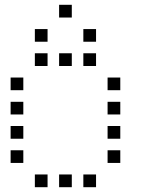

<svg xmlns="http://www.w3.org/2000/svg" viewBox="-20 -796 640 792"><path d="M224.8 -776.2Q223.8 -776.2 223.8 -776.2Q223.8 -776.2 223.8 -775.2V-724.8Q223.8 -723.8 223.8 -723.8Q223.8 -723.8 224.8 -723.8H275.2Q276.2 -723.8 276.2 -723.8Q276.2 -723.8 276.2 -724.8V-775.2Q276.2 -776.2 276.2 -776.2Q276.2 -776.2 275.2 -776.2ZM124.8 -676.2Q123.8 -676.2 123.8 -676.2Q123.8 -676.2 123.8 -675.2V-624.8Q123.8 -623.8 123.8 -623.8Q123.8 -623.8 124.8 -623.8H175.2Q176.2 -623.8 176.2 -623.8Q176.2 -623.8 176.2 -624.8V-675.2Q176.2 -676.2 176.2 -676.2Q176.2 -676.2 175.2 -676.2ZM324.8 -676.2Q323.8 -676.2 323.8 -676.2Q323.8 -676.2 323.8 -675.2V-624.8Q323.8 -623.8 323.8 -623.8Q323.8 -623.8 324.8 -623.8H375.2Q376.2 -623.8 376.2 -623.8Q376.2 -623.8 376.2 -624.8V-675.2Q376.2 -676.2 376.2 -676.2Q376.2 -676.2 375.2 -676.2ZM124.8 -576.2Q123.8 -576.2 123.8 -576.2Q123.8 -576.2 123.8 -575.2V-524.8Q123.8 -523.8 123.8 -523.8Q123.8 -523.8 124.8 -523.8H175.2Q176.2 -523.8 176.2 -523.8Q176.2 -523.8 176.2 -524.8V-575.2Q176.2 -576.2 176.2 -576.2Q176.2 -576.2 175.2 -576.2ZM224.8 -576.2Q223.8 -576.2 223.8 -576.2Q223.8 -576.2 223.8 -575.2V-524.8Q223.8 -523.8 223.8 -523.8Q223.8 -523.8 224.8 -523.8H275.2Q276.2 -523.8 276.2 -523.8Q276.2 -523.8 276.2 -524.8V-575.2Q276.2 -576.2 276.2 -576.2Q276.2 -576.2 275.2 -576.2ZM324.8 -576.2Q323.8 -576.2 323.8 -576.2Q323.8 -576.2 323.8 -575.2V-524.8Q323.8 -523.8 323.8 -523.8Q323.8 -523.8 324.8 -523.8H375.2Q376.2 -523.8 376.2 -523.8Q376.2 -523.8 376.2 -524.8V-575.2Q376.2 -576.2 376.2 -576.2Q376.2 -576.2 375.2 -576.2ZM24.8 -476.2Q23.8 -476.2 23.8 -476.2Q23.8 -476.2 23.8 -475.2V-424.8Q23.8 -423.8 23.8 -423.8Q23.8 -423.8 24.8 -423.8H75.2Q76.2 -423.8 76.2 -423.8Q76.2 -423.8 76.2 -424.8V-475.2Q76.2 -476.2 76.2 -476.2Q76.2 -476.2 75.2 -476.2ZM424.8 -476.2Q423.8 -476.2 423.8 -476.2Q423.8 -476.2 423.8 -475.2V-424.8Q423.8 -423.8 423.8 -423.8Q423.8 -423.8 424.8 -423.8H475.2Q476.2 -423.8 476.2 -423.8Q476.2 -423.8 476.2 -424.8V-475.2Q476.2 -476.2 476.2 -476.2Q476.2 -476.2 475.2 -476.2ZM24.8 -376.2Q23.8 -376.2 23.8 -376.2Q23.8 -376.2 23.8 -375.2V-324.8Q23.8 -323.8 23.8 -323.8Q23.8 -323.8 24.8 -323.8H75.2Q76.2 -323.8 76.2 -323.8Q76.2 -323.8 76.2 -324.8V-375.2Q76.2 -376.2 76.2 -376.2Q76.2 -376.2 75.2 -376.2ZM424.8 -376.2Q423.8 -376.2 423.8 -376.2Q423.8 -376.2 423.8 -375.2V-324.8Q423.8 -323.8 423.8 -323.8Q423.8 -323.8 424.8 -323.8H475.2Q476.2 -323.8 476.2 -323.8Q476.2 -323.8 476.2 -324.8V-375.2Q476.2 -376.2 476.2 -376.2Q476.2 -376.2 475.2 -376.2ZM24.8 -276.2Q23.8 -276.2 23.8 -276.2Q23.8 -276.2 23.8 -275.2V-224.8Q23.8 -223.8 23.8 -223.8Q23.8 -223.8 24.8 -223.8H75.2Q76.2 -223.8 76.2 -223.8Q76.2 -223.8 76.2 -224.8V-275.2Q76.2 -276.2 76.2 -276.2Q76.2 -276.2 75.2 -276.2ZM424.8 -276.2Q423.8 -276.2 423.8 -276.2Q423.8 -276.2 423.8 -275.2V-224.8Q423.8 -223.8 423.8 -223.8Q423.8 -223.8 424.8 -223.8H475.2Q476.2 -223.8 476.2 -223.8Q476.2 -223.8 476.2 -224.8V-275.2Q476.2 -276.2 476.2 -276.2Q476.2 -276.2 475.2 -276.2ZM24.8 -176.2Q23.8 -176.2 23.8 -176.2Q23.8 -176.2 23.8 -175.2V-124.8Q23.8 -123.8 23.8 -123.8Q23.8 -123.8 24.8 -123.8H75.2Q76.2 -123.8 76.2 -123.8Q76.2 -123.8 76.2 -124.8V-175.2Q76.2 -176.2 76.2 -176.2Q76.2 -176.2 75.2 -176.2ZM424.8 -176.2Q423.8 -176.2 423.8 -176.2Q423.8 -176.2 423.8 -175.2V-124.8Q423.8 -123.8 423.8 -123.8Q423.8 -123.8 424.8 -123.8H475.2Q476.2 -123.8 476.2 -123.8Q476.2 -123.8 476.2 -124.8V-175.2Q476.2 -176.2 476.2 -176.2Q476.2 -176.2 475.2 -176.2ZM124.8 -76.2Q123.8 -76.2 123.8 -76.2Q123.8 -76.2 123.8 -75.2V-24.8Q123.8 -23.8 123.8 -23.8Q123.8 -23.8 124.8 -23.8H175.2Q176.2 -23.8 176.2 -23.8Q176.2 -23.8 176.2 -24.8V-75.2Q176.2 -76.2 176.2 -76.2Q176.2 -76.2 175.2 -76.2ZM224.8 -76.2Q223.8 -76.2 223.8 -76.2Q223.8 -76.2 223.8 -75.2V-24.8Q223.8 -23.8 223.8 -23.8Q223.8 -23.8 224.8 -23.8H275.2Q276.2 -23.8 276.2 -23.8Q276.2 -23.8 276.2 -24.8V-75.2Q276.2 -76.2 276.2 -76.2Q276.2 -76.2 275.2 -76.2ZM324.8 -76.2Q323.8 -76.2 323.8 -76.2Q323.8 -76.2 323.8 -75.2V-24.8Q323.8 -23.8 323.8 -23.8Q323.8 -23.8 324.8 -23.8H375.2Q376.2 -23.8 376.2 -23.8Q376.2 -23.8 376.2 -24.8V-75.2Q376.2 -76.2 376.2 -76.2Q376.2 -76.2 375.2 -76.2Z"/></svg>

Font: Doto Black
Style: Regular
Weight: 900
Monospace: yes
Version: Version 1.000